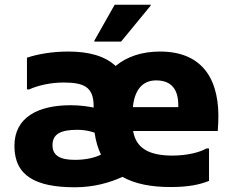

<svg xmlns="http://www.w3.org/2000/svg" viewBox="-20 -780 984 812"><path d="M617 -756V-760H465L379 -608V-604H492ZM657 -562C581 -562 517 -541 469 -501C423 -544 354 -562 269 -562C203 -562 142 -552 94 -536V-402H104C136 -417 191 -431 248 -431C333 -431 376 -414 376 -331V-325C358 -329 320 -335 279 -335C141 -335 41 -284 41 -163C41 -36 131 12 297 12C378 12 445 -8 498 -32C551 -2 620 11 701 11C777 11 824 1 864 -15V-152H853C825 -136 772 -122 709 -122C609 -122 555 -154 543 -226H901L903 -262C911 -434 844 -562 657 -562ZM734 -327H542C549 -401 584 -440 640 -440C705 -440 734 -402 734 -335ZM202 -166C202 -212 235 -231 306 -231C343 -231 364 -224 380 -219C385 -184 394 -153 407 -126C380 -113 344 -104 297 -104C237 -104 202 -120 202 -166Z"/></svg>

Font: Kufam Arabic Latin Roman Bold
Style: Regular
Weight: 700
Designer: Wael Morcos & Artur Schmal
Version: Version 1.200;PS 001.200;hotconv 1.0.88;makeotf.lib2.5.64775